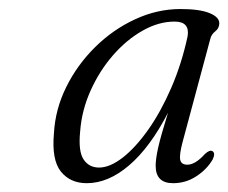

<svg xmlns="http://www.w3.org/2000/svg" viewBox="-20 -732 518 436"><path d="M394.5 -409Q387 -380.5 389.2 -369.2Q391.5 -358 405.5 -358Q423.5 -358 445.5 -382.5Q456 -392 462 -389Q470 -384.5 463 -370Q450 -347.5 426 -331.8Q402 -316 373 -316Q333.5 -316 333.5 -355.5Q333.5 -371 339 -396Q344.5 -421 361.5 -476Q321 -397.5 273.5 -356.8Q226 -316 177 -316Q139.5 -316 118.2 -342.5Q97 -369 102.5 -429.5Q105.5 -484 130.5 -534.5Q155.5 -585 196 -625Q236.5 -665 286.8 -688.2Q337 -711.5 390 -711.5Q433.5 -711.5 456 -702.2Q478.5 -693 478 -678.5Q477.5 -667.5 468.8 -660.8Q460 -654 457.5 -643.5ZM162 -433.5Q157.5 -388.5 169.8 -370Q182 -351.5 205 -351.5Q229.5 -351.5 258.8 -374.2Q288 -397 316.8 -437.8Q345.5 -478.5 369 -532.8Q392.5 -587 406 -649.5Q411.5 -683 376.5 -683Q340 -683 303.5 -662.2Q267 -641.5 236.2 -606Q205.5 -570.5 185.5 -525.8Q165.5 -481 162 -433.5Z"/></svg>

Font: Fraunces 72pt S050 Light
Style: Italic
Weight: 300
Italic angle: -16°
Version: Version 1.000; ttfautohint (v1.8.3)